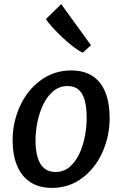

<svg xmlns="http://www.w3.org/2000/svg" viewBox="-20 -907 598 935"><path d="M234 8Q170 8 127.2 -20.2Q84.5 -48.5 63 -100.8Q41.5 -153 41.5 -225Q41.5 -312.5 78 -391.5Q113.5 -469 178.8 -516.5Q244 -564 326.5 -564Q389.5 -564 431 -536.5Q472.5 -509 493.2 -457.2Q514 -405.5 514 -332.5Q514 -244.5 479 -166Q444 -87.5 380 -39.8Q316 8 234 8ZM250.5 -69.5Q289.5 -69.5 318 -93.2Q346.5 -117 365.2 -156Q384 -195 393 -241.2Q402 -287.5 402 -332.5Q402 -384 392.5 -418.5Q383 -453 362.5 -470.5Q342 -488 309.5 -488Q269.5 -488 240 -463.5Q210.5 -439 191.2 -399.5Q172 -360 162.5 -313.5Q153 -267 153 -223.5Q153 -148.5 177 -109Q201 -69.5 250.5 -69.5ZM383.5 -650.5Q366 -657.5 339.5 -677.5Q313 -697.5 285.2 -723.5Q257.5 -749.5 235.2 -774Q213 -798.5 204 -814.5L278 -887L423 -687Z"/></svg>

Font: Koeln Type Sans
Style: Italic
Weight: 400
Italic angle: -7.5°
Designer: Eben Sorkin
Foundry: Eben Sorkin
Version: Version 2.001